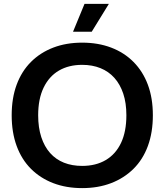

<svg xmlns="http://www.w3.org/2000/svg" viewBox="-20 -957 845 986"><path d="M402 9Q320 9 253.5 -16.5Q187 -42 139 -90Q91 -138 65.5 -207.5Q40 -277 40 -365Q40 -453 65.5 -522Q91 -591 139 -639Q187 -687 253.5 -712.5Q320 -738 402 -738Q484 -738 551 -712.5Q618 -687 666 -638.5Q714 -590 739.5 -521.5Q765 -453 765 -365Q765 -277 739.5 -207.5Q714 -138 665.5 -90Q617 -42 550.5 -16.5Q484 9 402 9ZM402 -105Q472 -105 523 -135Q574 -165 601.5 -223Q629 -281 629 -365Q629 -428 613 -476Q597 -524 567.5 -557Q538 -590 496 -607Q454 -624 402 -624Q333 -624 282.5 -594.5Q232 -565 204 -507Q176 -449 176 -365Q176 -302 192 -253Q208 -204 237.5 -171Q267 -138 308.5 -121.5Q350 -105 402 -105ZM355 -794 414 -937H539L451 -794Z"/></svg>

Font: Mona Sans ExtraLight SemiBold
Style: Regular
Weight: 600
Version: Version 2.000